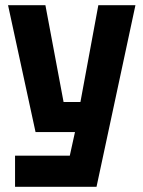

<svg xmlns="http://www.w3.org/2000/svg" viewBox="-20 -720 553 740"><path d="M38 0V-120H249L269 -211H117L11 -700H155L225 -327H290L359 -700H502L352 0Z"/></svg>

Font: Tektur SemiCondensed SemiBold
Style: Regular
Weight: 600
Width: 4
Designer: Adam Jagosz
Foundry: Adam Jagosz
Version: Version 1.005;gftools[0.9.30]